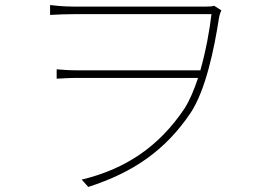

<svg xmlns="http://www.w3.org/2000/svg" viewBox="-20 -715 1040 759"><path d="M178 -695V-656C217 -658 241 -659 270 -659C341 -659 755 -659 816 -659C809 -598 794 -514 772 -437H285C253 -437 229 -439 204 -441V-404C229 -405 253 -407 285 -407H763C747 -359 729 -316 708 -284C609 -137 478 -47 303 -5L329 24C506 -33 633 -120 733 -268C793 -358 827 -522 846 -646C849 -661 853 -669 855 -674L827 -692C820 -690 810 -689 796 -689C752 -689 341 -689 270 -689C231 -689 194 -693 178 -695Z"/></svg>

Font: Harano Aji Gothic CN ExtraLight
Style: Regular
Weight: 250
Foundry: Masamichi Hosoda
Version: HaranoAjiGothicCN-ExtraLight version 20230610;ttx 4.39.4